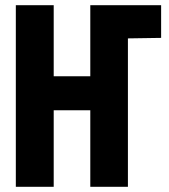

<svg xmlns="http://www.w3.org/2000/svg" viewBox="-20 -720 653 740"><path d="M414 -700V-572H470L601 -574V-700ZM328 -426H187V-700H41V0H187V-295H328V0H473V-700H328Z"/></svg>

Font: Advent Pro ExtraBold
Style: Regular
Weight: 800
Designer: VivaRado, Andreas Kalpakidis
Foundry: VivaRado, Andreas Kalpakidis
Version: Version 3.000